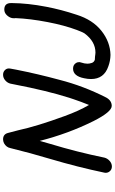

<svg xmlns="http://www.w3.org/2000/svg" viewBox="231 -973 749 1251"><g transform="rotate(-90 605.5 -347.5)"><path d="M146 7Q126 7 114 -8Q105 -19 105 -34Q105 -38 106 -42Q143 -218 195 -393Q234 -523 266 -654Q271 -681 298 -696Q311 -702 323 -702Q357 -702 365 -669Q373 -636 382 -604Q409 -480 475 -300Q509 -207 546 -144Q546 -143 547 -143V-142Q568 -193 585 -244L594 -271Q640 -416 681 -629L686 -654Q691 -674 707.5 -688Q724 -702 744 -702Q764 -702 776 -688Q785 -678 785 -664Q785 -659 784 -654L777 -616Q749 -475 711 -335Q671 -178 595 -29Q575 6 541 6Q502 6 442 -113Q360 -278 313 -463L293 -393Q240 -218 204 -42Q199 -22 182.5 -7.5Q166 7 146 7ZM873 -2Q834 -3 799 -16Q716 -44 716 -129Q716 -150 721 -173Q735 -246 784 -246Q809 -246 821 -226Q826 -218 826 -208V-202L818 -172Q816 -161 816 -152Q816 -139 821 -124Q826 -109 842 -104Q849 -104 861.5 -103Q874 -102 877 -101Q880 -100 888 -100Q961 -100 1014 -172Q1023 -187 1036 -222Q1066 -302 1087 -411Q1109 -525 1113 -621Q1112 -623 1112 -629Q1112 -634 1113 -643Q1117 -662 1132.5 -678Q1148 -694 1169 -694Q1211 -694 1211 -650V-644Q1210 -540 1187 -421Q1168 -322 1135 -223Q1102 -118 1030 -61Q958 -4 873 -2Z"/></g></svg>

Font: Bad Comic
Style: Italic
Weight: 400
Italic angle: -11°
Designer: GGBotNet
Foundry: GGBotNet
Version: 0.95